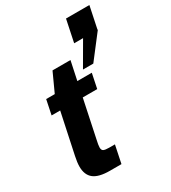

<svg xmlns="http://www.w3.org/2000/svg" viewBox="-201 -942 934 1046"><g transform="rotate(-30 265.5 -419.0)"><path d="M502 -699H504L390 -551H325L411 -699H355L384 -838H531ZM267 -512H358L339 -420H248L199 -187Q191 -152 191 -138Q191 -121 201 -116Q211 -111 236 -111H272L249 0H177Q107 0 75.5 -25Q44 -50 44 -102Q44 -128 52 -165L106 -420H52L71 -512H125L179 -630H292Z"/></g></svg>

Font: Decalotype
Style: Bold Italic
Weight: 700
Italic angle: -12°
Designer: Alfredo Marco Pradil
Foundry: Alfredo Marco Pradil
Version: Version 1.0